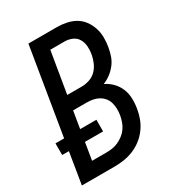

<svg xmlns="http://www.w3.org/2000/svg" viewBox="-180 -839 858 943"><g transform="rotate(-30 248.5 -367.5)"><path d="M6 0 35 -178H-3V-244H46L127 -735H287Q315 -735 342 -729.5Q369 -724 391.5 -711Q414 -698 429.5 -677Q445 -656 453.5 -631Q462 -606 462.5 -578Q463 -550 458 -522Q454 -499 446.5 -477Q439 -455 424.5 -436Q410 -417 390.5 -402Q371 -387 348 -378Q373 -366 392 -346.5Q411 -327 421.5 -302Q432 -277 433 -248Q434 -219 429 -190Q425 -164 415 -137.5Q405 -111 387.5 -87.5Q370 -64 347 -46.5Q324 -29 297.5 -18.5Q271 -8 244 -4Q217 0 190 0ZM166 -421H249Q270 -421 292.5 -428.5Q315 -436 331 -452.5Q347 -469 356 -490Q365 -511 369 -533Q373 -555 371.5 -577.5Q370 -600 359.5 -618.5Q349 -637 329 -646Q309 -655 287 -655H205ZM110 -80H190Q207 -80 224.5 -82.5Q242 -85 258.5 -92.5Q275 -100 290 -111.5Q305 -123 315.5 -138Q326 -153 332 -170.5Q338 -188 341 -205Q344 -223 343.5 -240.5Q343 -258 338.5 -274.5Q334 -291 323.5 -304Q313 -317 298.5 -325.5Q284 -334 266.5 -337.5Q249 -341 231 -341H153L137 -244H229V-178H126Z"/></g></svg>

Font: Iosevka Term Curly Md Obl
Style: Regular
Weight: 500
Italic angle: -9°
Designer: Belleve Invis
Foundry: Belleve Invis
Version: Version 32.3.0